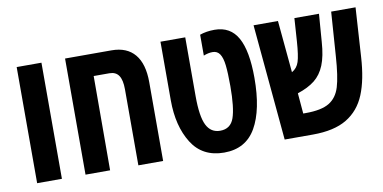

<svg xmlns="http://www.w3.org/2000/svg" viewBox="-63 -789 1950 977"><g transform="rotate(-10 911.5 -300.0)"><path d="M61 -600H189V0H61Z M712 -407V0H584V-393Q584 -441 568.5 -464Q553 -487 520 -487H439L438 0H311V-600H551Q630 -600 671 -551Q712 -502 712 -407Z M804 -297V-600H932V-296Q932 -191 954.5 -146Q977 -101 1025 -101Q1079 -101 1097 -152.5Q1115 -204 1115 -316Q1115 -384 1110.5 -423.5Q1106 -463 1093 -482.5Q1080 -502 1056 -502Q1033 -502 1009 -492V-600Q1043 -612 1085 -612Q1167 -612 1205 -543.5Q1243 -475 1243 -336Q1243 -171 1190.5 -79.5Q1138 12 1026 12Q914 12 859 -76Q804 -164 804 -297Z M1812 -600 1796 -346Q1789 -230 1758 -154.5Q1727 -79 1661.5 -39.5Q1596 0 1486 0H1340L1285 -600H1411L1436 -331Q1463 -346 1473 -377Q1483 -408 1488 -481L1496 -600H1623L1612 -456Q1607 -383 1588.5 -337.5Q1570 -292 1536 -265Q1502 -238 1447 -220L1456 -114H1469Q1550 -114 1590.5 -138.5Q1631 -163 1647 -215.5Q1663 -268 1670 -372L1686 -600Z"/></g></svg>

Font: Noto Sans Hebrew Cond
Style: Bold
Weight: 700
Width: 2
Designer: Monotype Design Team
Foundry: Monotype Imaging Inc.
Version: Version 1.000